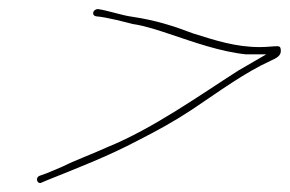

<svg xmlns="http://www.w3.org/2000/svg" viewBox="-20 -434 640 424"><path d="M68 -46C57 -42 62 -28 70 -30L84 -36C146 -61 217 -88 285 -124C328 -146 363 -165 404 -192C464 -232 519 -273 578 -300C591 -306 602 -311 600 -325C599 -331 598 -331 593 -332C582 -332 570 -330 554 -330C500 -330 455 -345 407 -360C362 -377 325 -389 272 -397C249 -400 218 -411 196 -414C192 -414 187 -411 186 -407C185 -402 187 -399 192 -398C217 -396 261 -384 273 -381C301 -377 333 -366 354 -359C408 -341 466 -320 523 -314H568L506 -278C423 -225 318 -150 217 -109C182 -93 148 -81 120 -67C104 -60 92 -55 82 -51Z"/></svg>

Font: Stray Cat
Style: ExLtExtObl
Weight: 200
Version: Version 1.0